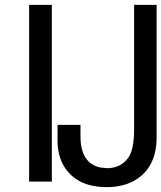

<svg xmlns="http://www.w3.org/2000/svg" viewBox="-20 -749 666 792"><path d="M533.2 -729H626V-182.1Q626 -58.1 536.1 -4.9Q487.3 22.9 420.4 22.9Q296.4 22.9 244.1 -63Q217.3 -107.9 217.3 -169.9V-233.9H312V-187Q312 -76.2 393.1 -58.1L421.4 -55.2Q479 -55.2 510.3 -100.1Q533.2 -133.8 533.2 -215.8ZM193.8 -729V0H100.1V-729Z"/></svg>

Font: SolaimanLipi
Style: Normal
Weight: 400
Designer: Solaiman Karim
Foundry: Al Mamun Sumon
Version: Version 2.000